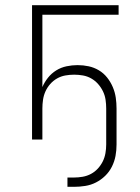

<svg xmlns="http://www.w3.org/2000/svg" viewBox="-20 -540 540 743"><path d="M241 183V147H266Q283 147 300 144Q317 141 332 133Q347 125 358.5 112.5Q370 100 377.5 85Q385 70 388 53Q391 36 391 19V-120Q391 -137 388.5 -154Q386 -171 378.5 -186.5Q371 -202 359.5 -215Q348 -228 333 -236.5Q318 -245 301 -248Q284 -251 267 -251Q250 -251 233 -248Q216 -245 201 -236.5Q186 -228 174.5 -215Q163 -202 156 -186.5Q149 -171 146.5 -154Q144 -137 144 -120V0H104V-520H439V-483H144V-203Q152 -222 165.5 -239Q179 -256 197.5 -267.5Q216 -279 237.5 -283.5Q259 -288 280 -288Q302 -288 323 -283.5Q344 -279 362.5 -268Q381 -257 394.5 -240Q408 -223 416.5 -203Q425 -183 428 -162Q431 -141 431 -120V19Q431 42 427 63.5Q423 85 413 105Q403 125 387 140.5Q371 156 351.5 166Q332 176 310 179.5Q288 183 266 183Z"/></svg>

Font: Iosevka Curly Extralight
Style: Regular
Weight: 200
Monospace: yes
Designer: Belleve Invis
Foundry: Belleve Invis
Version: Version 22.1.2; ttfautohint (v1.8.4)